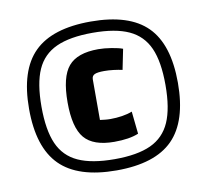

<svg xmlns="http://www.w3.org/2000/svg" viewBox="-63 -750 688 639"><g transform="rotate(-10 281.5 -430.5)"><path d="M282 -179Q152 -179 91 -240Q30 -301 30 -431Q30 -561 91 -621.5Q152 -682 282 -682Q412 -682 472.5 -621.5Q533 -561 533 -431Q533 -301 472.5 -240Q412 -179 282 -179ZM291 -274Q220 -274 190 -309.5Q160 -345 160 -430Q160 -516 190 -551.5Q220 -587 291 -587Q311 -587 335.5 -583Q360 -579 373 -574L359 -505Q346 -508 329.5 -510Q313 -512 298 -512Q275 -512 265.5 -507.5Q256 -503 256 -491V-354Q264 -353 273 -352Q282 -351 291 -351Q311 -351 330.5 -354Q350 -357 365 -363L373 -287Q342 -274 291 -274ZM282 -217Q359 -217 404.5 -238Q450 -259 470.5 -305.5Q491 -352 491 -431Q491 -510 470.5 -556Q450 -602 404.5 -623Q359 -644 282 -644Q205 -644 159 -623Q113 -602 92.5 -556Q72 -510 72 -431Q72 -352 92.5 -305.5Q113 -259 159 -238Q205 -217 282 -217Z"/></g></svg>

Font: Changa SemiBold
Style: Regular
Weight: 600
Designer: Eduardo Rodriguez Tunni
Foundry: Eduardo Rodriguez Tunni
Version: Version 3.002; ttfautohint (v1.8.2)